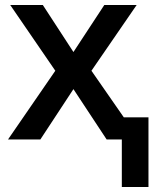

<svg xmlns="http://www.w3.org/2000/svg" viewBox="-20 -560 631 771"><path d="M274.9 -202.1 142.1 0H12.2L202.1 -275.9L21 -540H151.9L274.9 -351.1L398.9 -540H528.8L347.2 -275.9L477.1 -88.9H576.2V190.9H469.2V0H408.2Z"/></svg>

Font: Open Sans Semibold
Style: Regular
Weight: 600
Foundry: Ascender Corporation
Version: Version 1.10; ttfautohint (v1.5.65-e2d9)